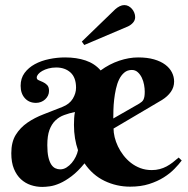

<svg xmlns="http://www.w3.org/2000/svg" viewBox="-20 -735 747 763"><path d="M238.8 -506.8Q284.2 -506.8 320.3 -494.6Q356.4 -482.4 379.9 -455.1Q414.6 -480.5 453.6 -493.7Q492.7 -506.8 528.8 -506.8Q565.4 -506.8 592.3 -499Q619.1 -491.2 636.7 -478Q654.3 -464.8 663.1 -447.5Q671.9 -430.2 671.9 -411.1Q671.9 -388.2 658.9 -369.9Q646 -351.6 624 -337.9L431.2 -224.1Q431.2 -208.5 435.5 -190.2Q439.9 -171.9 448.7 -153.3Q457.5 -134.8 470.5 -117.9Q483.4 -101.1 500.2 -87.9Q517.1 -74.7 537.8 -66.9Q558.6 -59.1 583 -59.1Q600.1 -59.1 614.7 -63Q629.4 -66.9 642.1 -73.7Q654.8 -80.6 666.5 -89.6Q678.2 -98.6 689.9 -108.9L702.1 -97.2Q690.9 -82 673.3 -64Q655.8 -45.9 630.6 -30Q605.5 -14.2 572.5 -3.7Q539.6 6.8 497.1 6.8Q443.4 6.8 395.5 -16.1Q347.7 -39.1 315.9 -85.9Q289.6 -53.7 264.6 -34.9Q239.7 -16.1 218 -6.6Q196.3 2.9 178.2 5.4Q160.2 7.8 147.9 7.8Q124.5 7.8 102.5 0.5Q80.6 -6.8 63.2 -22.7Q45.9 -38.6 35.4 -64Q24.9 -89.4 24.9 -126Q24.9 -170.4 42.5 -199Q60.1 -227.5 88.6 -247.3Q117.2 -267.1 153.6 -281Q189.9 -294.9 228 -310.1Q256.3 -321.3 269.3 -342.8Q282.2 -364.3 282.2 -386.2Q282.2 -426.8 260.3 -446.8Q238.3 -466.8 203.1 -466.8Q186.5 -466.8 172.4 -462.9Q158.2 -459 147.9 -453.1Q137.7 -447.3 131.8 -440.2Q126 -433.1 126 -426.8Q126 -419.4 133.5 -416.3Q141.1 -413.1 150.4 -408.9Q159.7 -404.8 167.2 -397.2Q174.8 -389.6 174.8 -374Q174.8 -363.8 170.7 -355.2Q166.5 -346.7 159.4 -340.1Q152.3 -333.5 142.8 -329.8Q133.3 -326.2 123 -326.2Q95.7 -326.2 78.9 -344.7Q62 -363.3 62 -394Q62 -423.8 77.6 -445.1Q93.3 -466.3 118.4 -480Q143.6 -493.7 175.3 -500.2Q207 -506.8 238.8 -506.8ZM219.2 -62Q232.4 -62 244.1 -69.3Q255.9 -76.7 265.1 -87.6Q274.4 -98.6 281 -112.1Q287.6 -125.5 290 -138.2Q282.2 -160.2 278.1 -185.3Q273.9 -210.4 273.9 -238.8Q273.9 -252.4 274.7 -265.1Q275.4 -277.8 277.8 -290Q254.9 -285.2 234.9 -277.8Q214.8 -270.5 200 -256.1Q185.1 -241.7 176.5 -218.5Q168 -195.3 168 -158.2Q168 -129.9 172.1 -111.3Q176.3 -92.8 183.3 -81.8Q190.4 -70.8 199.7 -66.4Q209 -62 219.2 -62ZM533.2 -323.2Q539.6 -327.1 543.7 -330.8Q547.9 -334.5 550.3 -339.6Q552.7 -344.7 554 -352.3Q555.2 -359.9 555.2 -371.1Q555.2 -383.3 552.5 -398.2Q549.8 -413.1 543.5 -426.3Q537.1 -439.5 527.3 -448.2Q517.6 -457 503.9 -457Q486.3 -457 473.9 -446.5Q461.4 -436 453.4 -419.4Q445.3 -402.8 440.7 -381.6Q436 -360.4 433.6 -338.9Q431.2 -317.4 430.7 -297.6Q430.2 -277.8 430.2 -264.2ZM305.2 -569.8 438 -698.2Q446.3 -705.6 455.6 -710.2Q464.8 -714.8 474.1 -714.8Q482.9 -714.8 490.7 -710.7Q498.5 -706.5 504.4 -699.7Q510.3 -692.9 513.7 -684.3Q517.1 -675.8 517.1 -667Q517.1 -654.3 508.5 -644.8Q500 -635.3 488.3 -629.9L314.9 -556.2Z"/></svg>

Font: Berkshire Swash
Style: Regular
Weight: 700
Designer: Astigmatic (AOETI)
Foundry: Astigmatic (AOETI)
Version: Version 1.000